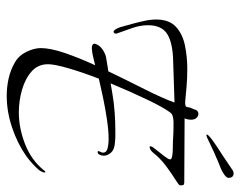

<svg xmlns="http://www.w3.org/2000/svg" viewBox="-92 -599 715 571"><g transform="rotate(90 265.5 -313.5)"><path d="M265 24Q239 24 214 18.5Q189 13 166 0Q145 -12 134 -35Q123 -58 123 -77Q123 -106 137.5 -148.5Q152 -191 174 -239Q162 -236 151.5 -233.5Q141 -231 133 -230Q131 -230 128.5 -229.5Q126 -229 124 -229Q110 -229 110 -237Q110 -240 112 -243.5Q114 -247 115 -249Q120 -257 132 -264Q144 -271 154 -272Q162 -273 172 -275Q182 -277 192 -278Q219 -334 245.5 -386.5Q272 -439 285 -475L163 -471Q108 -470 81.5 -453.5Q55 -437 55 -396Q55 -373 63.5 -349Q72 -325 79 -305Q79 -304 79.5 -303.5Q80 -303 80 -302Q80 -294 74 -294Q68 -294 61 -313Q57 -327 51 -349Q45 -371 42 -386Q40 -395 39 -404Q38 -413 38 -420Q38 -459 59.5 -479Q81 -499 115 -506Q149 -513 185 -513Q211 -513 235.5 -511Q260 -509 279 -507Q298 -505 298.5 -513Q299 -521 305 -533Q308 -546 319 -546Q325 -546 330.5 -540.5Q336 -535 336 -524Q336 -514 332 -505L524 -504L530 -502Q532 -495 531 -491Q531 -488 514 -477.5Q497 -467 474 -450Q451 -433 432 -409Q424 -401 417 -401Q415 -401 415 -403Q415 -408 422 -416Q423 -418 429 -425Q435 -432 444 -444Q449 -451 451.5 -455Q454 -459 454 -462Q454 -470 418 -470Q402 -470 387.5 -471Q373 -472 358 -472Q351 -472 343 -472Q335 -472 327 -470Q323 -469 320 -467.5Q317 -466 313 -460Q300 -443 276 -393Q252 -343 228 -285L257 -290Q286 -295 314 -297Q342 -299 367 -299Q376 -299 385 -299Q394 -299 402 -298Q424 -297 433.5 -286.5Q443 -276 443 -265Q443 -258 440 -252Q437 -246 432 -246.5Q427 -247 431 -253Q434 -259 434 -263Q434 -272 422.5 -275.5Q411 -279 393 -279Q368 -279 335 -274Q302 -269 275.5 -263.5Q249 -258 241 -256L214 -250Q195 -201 183 -159.5Q171 -118 171 -99Q171 -69 192.5 -50Q214 -31 247 -21.5Q280 -12 314 -12Q361 -12 408.5 -30.5Q456 -49 486 -86Q489 -91 492 -91Q493 -91 493 -88Q493 -86 491 -81Q489 -76 484 -70Q475 -60 465 -51Q455 -42 444 -34Q407 -8 359.5 8Q312 24 265 24ZM380 -571Q381 -576 395 -586.5Q409 -597 445 -620L488 -649Q494 -651 497 -651Q509 -649 509 -636Q509 -628 493 -619Q483 -613 473 -609.5Q463 -606 448 -599Q433 -593 417 -585Q401 -577 390.5 -572.5Q380 -568 380 -571Z"/></g></svg>

Font: Grey Qo
Style: Regular
Weight: 400
Designer: Robert E. Leuschke
Foundry: Robert E. Leuschke
Version: Version 2.010